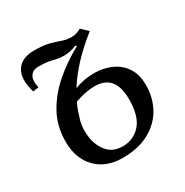

<svg xmlns="http://www.w3.org/2000/svg" viewBox="-128 -614 701 728"><g transform="rotate(-30 222.5 -249.5)"><path d="M206 11Q133 11 90.5 -33Q48 -77 48 -150Q48 -218 78 -272Q108 -326 157.5 -368.5Q207 -411 266 -443L262 -448Q246 -441 232.5 -438.5Q219 -436 208 -436Q183 -436 160.5 -442.5Q138 -449 101 -449Q76 -449 65 -431.5Q54 -414 62 -381L37 -377Q18 -441 40 -475.5Q62 -510 117 -510Q158 -510 182.5 -503.5Q207 -497 225.5 -490Q244 -483 267 -483Q279 -483 288.5 -486Q298 -489 309 -495L337 -468Q285 -427 247.5 -386.5Q210 -346 185 -306Q205 -314 227 -318Q249 -322 271 -322Q312 -322 347 -306Q382 -290 402 -257Q422 -224 419 -171Q416 -120 391 -79Q366 -38 319.5 -13.5Q273 11 206 11ZM228 -27Q275 -27 306 -61.5Q337 -96 337 -170Q337 -224 315 -251Q293 -278 247 -278Q229 -278 208 -274Q187 -270 161 -261Q153 -245 147 -227.5Q141 -210 136 -193Q127 -158 133 -119.5Q139 -81 162.5 -54Q186 -27 228 -27Z"/></g></svg>

Font: Lora
Style: Italic
Weight: 400
Italic angle: -3°
Designer: Olga Karpushina, Alexei Vanyashin (Cyrillic)
Foundry: Cyreal
Version: Version 3.008